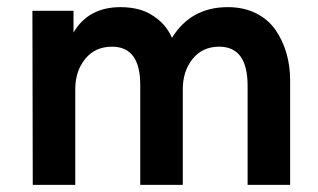

<svg xmlns="http://www.w3.org/2000/svg" viewBox="-20 -518 890 538"><path d="M71.8 0 70.8 -487.8H186V-426.8Q227.5 -498 317.9 -498Q347.7 -498 373.5 -490.5Q399.4 -482.9 423.8 -462.9Q448.2 -442.9 461.9 -412.1Q515.1 -498 618.2 -498Q663.1 -498 697.5 -480.7Q731.9 -463.4 752.2 -433.8Q772.5 -404.3 782.7 -368.7Q793 -333 793 -293V0H673.8V-277.8Q673.8 -387.2 594.2 -387.2Q547.4 -387.2 519.8 -353Q492.2 -318.8 492.2 -268.1V0H373V-279.8Q373 -387.2 293.9 -387.2Q246.6 -387.2 218.8 -353Q190.9 -318.8 190.9 -268.1V0Z"/></svg>

Font: HK Grotesk Legacy
Style: Bold
Weight: 700
Designer: Alfredo Marco Pradil
Foundry: Hanken Design Co.
Version: Version 2.022;PS 002.022;hotconv 1.0.88;makeotf.lib2.5.64775